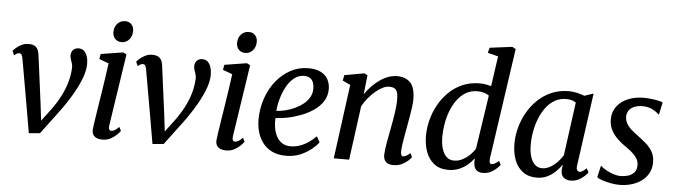

<svg xmlns="http://www.w3.org/2000/svg" viewBox="-50 -1022 4350 1239"><g transform="rotate(5 2125.5 -403.0)"><path d="M81.5 -466Q79 -481.5 73.5 -490Q68 -498.5 58.5 -498.5Q48 -498.5 40.2 -493Q32.5 -487.5 25.5 -482.5L13.5 -510.5Q17.5 -516 31.5 -528.8Q45.5 -541.5 66.8 -552.5Q88 -563.5 113.5 -563.5Q138.5 -563.5 152.8 -555Q167 -546.5 174 -531.5Q181 -516.5 183 -495.5L223.5 -186L241.5 -35.5L210 -42L295.5 -156Q328 -200 351.5 -244.8Q375 -289.5 389 -336.2Q403 -383 405.5 -431.5Q406.5 -448.5 402.2 -462Q398 -475.5 393.5 -487.8Q389 -500 389 -512.5Q389 -536.5 402.5 -550Q416 -563.5 437.5 -563.5Q459 -563.5 472.8 -550.8Q486.5 -538 493.5 -516.2Q500.5 -494.5 500.5 -468Q500.5 -420.5 476.2 -361.8Q452 -303 412 -239Q372 -175 323.5 -112.5L236.5 3.5L164.5 10L133.5 -170Z M640.5 10Q619 10 603.2 3.2Q587.5 -3.5 579.8 -17.8Q572 -32 574 -53.5Q576 -73 581.2 -107.5Q586.5 -142 593.5 -187Q600.5 -232 608.5 -282.2Q616.5 -332.5 624 -384.2Q631.5 -436 638 -483.5L576 -506.5L582 -539.5L726 -562.5L748 -551.5L677.5 -86.5Q674.5 -68.5 679.5 -60Q684.5 -51.5 693 -51.5Q703 -51.5 714.5 -58Q726 -64.5 743 -81L755.5 -56.5Q750.5 -48.5 735 -32.8Q719.5 -17 695.5 -3.5Q671.5 10 640.5 10ZM708.5 -627.5Q683 -627.5 667 -644.8Q651 -662 651.5 -689.5Q652 -722.5 672 -743.5Q692 -764.5 721.5 -764.5Q747 -764.5 762.2 -748Q777.5 -731.5 777.5 -706Q777.5 -671.5 758 -649.5Q738.5 -627.5 708.5 -627.5Z M882.5 -466Q880 -481.5 874.5 -490Q869 -498.5 859.5 -498.5Q849 -498.5 841.2 -493Q833.5 -487.5 826.5 -482.5L814.5 -510.5Q818.5 -516 832.5 -528.8Q846.5 -541.5 867.8 -552.5Q889 -563.5 914.5 -563.5Q939.5 -563.5 953.8 -555Q968 -546.5 975 -531.5Q982 -516.5 984 -495.5L1024.5 -186L1042.5 -35.5L1011 -42L1096.5 -156Q1129 -200 1152.5 -244.8Q1176 -289.5 1190 -336.2Q1204 -383 1206.5 -431.5Q1207.5 -448.5 1203.2 -462Q1199 -475.5 1194.5 -487.8Q1190 -500 1190 -512.5Q1190 -536.5 1203.5 -550Q1217 -563.5 1238.5 -563.5Q1260 -563.5 1273.8 -550.8Q1287.5 -538 1294.5 -516.2Q1301.5 -494.5 1301.5 -468Q1301.5 -420.5 1277.2 -361.8Q1253 -303 1213 -239Q1173 -175 1124.5 -112.5L1037.5 3.5L965.5 10L934.5 -170Z M1441.5 10Q1420 10 1404.2 3.2Q1388.5 -3.5 1380.8 -17.8Q1373 -32 1375 -53.5Q1377 -73 1382.2 -107.5Q1387.5 -142 1394.5 -187Q1401.5 -232 1409.5 -282.2Q1417.5 -332.5 1425 -384.2Q1432.5 -436 1439 -483.5L1377 -506.5L1383 -539.5L1527 -562.5L1549 -551.5L1478.5 -86.5Q1475.5 -68.5 1480.5 -60Q1485.5 -51.5 1494 -51.5Q1504 -51.5 1515.5 -58Q1527 -64.5 1544 -81L1556.5 -56.5Q1551.5 -48.5 1536 -32.8Q1520.5 -17 1496.5 -3.5Q1472.5 10 1441.5 10ZM1509.5 -627.5Q1484 -627.5 1468 -644.8Q1452 -662 1452.5 -689.5Q1453 -722.5 1473 -743.5Q1493 -764.5 1522.5 -764.5Q1548 -764.5 1563.2 -748Q1578.5 -731.5 1578.5 -706Q1578.5 -671.5 1559 -649.5Q1539.5 -627.5 1509.5 -627.5Z M2039 -95Q2025 -75 1995.2 -50.2Q1965.5 -25.5 1923.5 -7.5Q1881.5 10.5 1830 10.5Q1776.5 10.5 1738.8 -8.2Q1701 -27 1677.5 -58.8Q1654 -90.5 1643.5 -130Q1633 -169.5 1633.5 -211Q1634.5 -282.5 1656.8 -346.5Q1679 -410.5 1718.8 -459.5Q1758.5 -508.5 1811.2 -536.8Q1864 -565 1926 -565Q1974.5 -565 2005.8 -549.2Q2037 -533.5 2052.2 -506Q2067.5 -478.5 2068 -444.5Q2068.5 -398 2045.5 -362.5Q2022.5 -327 1985 -301.8Q1947.5 -276.5 1903.5 -260Q1859.5 -243.5 1816.8 -235.2Q1774 -227 1741.5 -226.5Q1739.5 -194.5 1744.5 -163.8Q1749.5 -133 1762.8 -108Q1776 -83 1798.5 -68Q1821 -53 1853.5 -53Q1884 -53 1912.8 -62.8Q1941.5 -72.5 1968 -90.2Q1994.5 -108 2017.5 -132ZM1903.5 -513.5Q1867 -513.5 1838.5 -490.8Q1810 -468 1790 -431.8Q1770 -395.5 1758 -353.5Q1746 -311.5 1743 -272.5Q1771.5 -274 1802.8 -281.8Q1834 -289.5 1863.5 -303.5Q1893 -317.5 1917 -337Q1941 -356.5 1955 -382Q1969 -407.5 1968.5 -437.5Q1968 -475.5 1951 -494.5Q1934 -513.5 1903.5 -513.5Z M2295.5 -428.5Q2314.5 -456.5 2338 -481Q2361.5 -505.5 2388 -524.2Q2414.5 -543 2443.2 -553.5Q2472 -564 2502 -564Q2555 -564 2586.2 -532.2Q2617.5 -500.5 2617.5 -422Q2617.5 -401 2613.2 -370.2Q2609 -339.5 2603.2 -306.5Q2597.5 -273.5 2592.5 -246Q2588 -220 2582.5 -191Q2577 -162 2573 -133.8Q2569 -105.5 2568 -83.5Q2568 -66.5 2571.8 -59Q2575.5 -51.5 2582 -51.5Q2591.5 -51.5 2602.8 -57.2Q2614 -63 2629 -76.5L2641.5 -51Q2637 -44 2621.5 -29.2Q2606 -14.5 2581.8 -2.2Q2557.5 10 2526 10Q2502.5 10 2488 2.2Q2473.5 -5.5 2467 -19.8Q2460.5 -34 2461.5 -54.5Q2462 -69.5 2464.5 -89.2Q2467 -109 2471.2 -131.8Q2475.5 -154.5 2479.8 -177.5Q2484 -200.5 2488 -221.5Q2492 -243 2496.5 -267.2Q2501 -291.5 2504.8 -317Q2508.5 -342.5 2511 -366.8Q2513.5 -391 2513.5 -412.5Q2513.5 -443.5 2507.8 -460.5Q2502 -477.5 2489.5 -484.5Q2477 -491.5 2455.5 -491.5Q2435.5 -491.5 2412.8 -480.2Q2390 -469 2367 -449.5Q2344 -430 2323.2 -404.8Q2302.5 -379.5 2286 -351.5L2238.5 0H2139L2203.5 -481L2153 -505L2160 -540.5L2288 -563.5L2309 -553Z M3143 -87.5Q3141 -69.5 3144.2 -60.5Q3147.5 -51.5 3156.5 -51.5Q3166 -51.5 3176.8 -57.2Q3187.5 -63 3203 -76L3216 -51.5Q3211 -44.5 3196 -29.8Q3181 -15 3158 -2.5Q3135 10 3105.5 10Q3075.5 10 3060.5 -6Q3045.5 -22 3045 -55.5L3045.5 -79.5Q3030.5 -58 3006.5 -37.2Q2982.5 -16.5 2950.8 -3.2Q2919 10 2881.5 10Q2826 10 2790 -17.5Q2754 -45 2736.5 -91.8Q2719 -138.5 2719 -197Q2719 -246.5 2732 -298Q2745 -349.5 2771 -397Q2797 -444.5 2835.2 -482.2Q2873.5 -520 2924 -542Q2974.5 -564 3036.5 -564Q3054 -564 3073.5 -560.8Q3093 -557.5 3110 -553L3138 -747.5L3070 -765L3078.5 -798.5L3224.5 -817L3247 -804.5ZM3100.5 -490Q3086 -501.5 3066.2 -506.8Q3046.5 -512 3025.5 -512Q2983 -512 2950.2 -492.5Q2917.5 -473 2893.8 -440.2Q2870 -407.5 2854.5 -366.8Q2839 -326 2831.8 -283.2Q2824.5 -240.5 2824.5 -202Q2824.5 -155.5 2834.8 -122.2Q2845 -89 2864.5 -71Q2884 -53 2912 -53Q2941.5 -53 2968 -67Q2994.5 -81 3015.5 -101.5Q3036.5 -122 3048 -142.5Z M3707.5 -91.5Q3704 -68.5 3710.8 -60Q3717.5 -51.5 3726.5 -51.5Q3735.5 -51.5 3746 -58Q3756.5 -64.5 3771 -78L3784.5 -53Q3780.5 -45.5 3765.2 -30.5Q3750 -15.5 3726.5 -2.8Q3703 10 3673.5 10Q3645 10 3627.5 -5.5Q3610 -21 3611 -55L3615 -87.5Q3598 -64 3575 -41.5Q3552 -19 3522 -4.5Q3492 10 3453.5 10Q3399.5 10 3363.5 -17Q3327.5 -44 3309.8 -90.5Q3292 -137 3292 -196Q3292 -245.5 3305.5 -297.5Q3319 -349.5 3345.5 -397Q3372 -444.5 3411 -482.2Q3450 -520 3501 -542Q3552 -564 3615 -564Q3638.5 -564 3666 -557.8Q3693.5 -551.5 3714.5 -543L3773 -562.5ZM3663.5 -494Q3651 -503.5 3635 -507.8Q3619 -512 3601 -512Q3560.5 -512 3528 -493.8Q3495.5 -475.5 3471.2 -443.8Q3447 -412 3430.5 -371.8Q3414 -331.5 3405.8 -287.2Q3397.5 -243 3397.5 -200.5Q3397.5 -152 3408.2 -119.2Q3419 -86.5 3438 -70Q3457 -53.5 3482 -53.5Q3505 -53.5 3525 -62.5Q3545 -71.5 3562 -85.8Q3579 -100 3592.8 -116.5Q3606.5 -133 3616.5 -149Z M4205 -465.5H4199.5Q4190 -478.5 4161.2 -493.8Q4132.5 -509 4095.5 -509Q4068 -509 4045.8 -501Q4023.5 -493 4010.2 -477Q3997 -461 3995 -436Q3994.5 -410.5 4006.2 -389.2Q4018 -368 4038.2 -350.2Q4058.5 -332.5 4082 -315.5Q4107.5 -296.5 4133.5 -274.5Q4159.5 -252.5 4176.8 -223.5Q4194 -194.5 4194 -153.5Q4194 -114 4177.5 -83.5Q4161 -53 4132.5 -32.2Q4104 -11.5 4067.5 -0.8Q4031 10 3990 10Q3965.5 10 3934.8 4.5Q3904 -1 3878.5 -9.5Q3853 -18 3843.5 -27L3860.5 -101H3864Q3875 -89.5 3897 -77Q3919 -64.5 3944.5 -56Q3970 -47.5 3992.5 -47.5Q4017.5 -47.5 4041 -54.5Q4064.5 -61.5 4080 -78.8Q4095.5 -96 4095.5 -126Q4095.5 -152.5 4081.5 -173.2Q4067.5 -194 4045.8 -211.8Q4024 -229.5 4001 -245Q3980.5 -259 3956.5 -281.5Q3932.5 -304 3915.2 -335Q3898 -366 3898 -406.5Q3898 -455 3924.5 -490.2Q3951 -525.5 3996.2 -544.5Q4041.5 -563.5 4097 -563.5Q4123 -563.5 4148.5 -560.5Q4174 -557.5 4193.8 -553Q4213.5 -548.5 4222 -544.5Z"/></g></svg>

Font: Merriweather 28pt
Style: Italic
Weight: 400
Italic angle: -7.8°
Version: Version 2.101